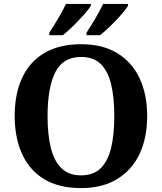

<svg xmlns="http://www.w3.org/2000/svg" viewBox="-20 -951 827 981"><path d="M394 10Q280 10 205 -36Q130 -82 92.5 -165Q55 -248 55 -359Q55 -470 92.5 -552Q130 -634 205.5 -679.5Q281 -725 395 -725Q504 -725 579 -679.5Q654 -634 693 -551.5Q732 -469 732 -358Q732 -247 693 -164.5Q654 -82 578.5 -36Q503 10 394 10ZM394 -55Q457 -55 494 -91Q531 -127 547.5 -194.5Q564 -262 564 -358Q564 -454 547.5 -521.5Q531 -589 494 -624.5Q457 -660 395 -660Q301 -660 262 -581Q223 -502 223 -358Q223 -262 240 -194.5Q257 -127 294.5 -91Q332 -55 394 -55ZM422 -784Q443 -816 467 -856.5Q491 -897 507 -931H634V-921Q624 -904 598.5 -875Q573 -846 543.5 -817.5Q514 -789 491 -771H422ZM232 -784Q253 -816 277 -856.5Q301 -897 317 -931H444V-921Q434 -904 408 -875Q382 -846 353 -817.5Q324 -789 301 -771H232Z"/></svg>

Font: Noto Serif Khmer
Style: Bold
Weight: 700
Version: Version 2.003